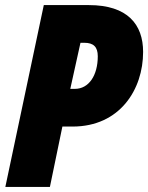

<svg xmlns="http://www.w3.org/2000/svg" viewBox="-20 -734 582 754"><path d="M1 0H176L225 -237H265C451 -237 542 -383 542 -530C542 -638 481 -714 329 -714H152ZM274 -385H256L296 -566H311C347 -566 364 -550 364 -513C364 -438 329 -385 274 -385Z"/></svg>

Font: Noto Sans Condensed Black
Style: Italic
Weight: 900
Width: 3
Italic angle: -12°
Designer: Monotype Design Team
Foundry: Monotype Imaging Inc.
Version: Version 2.013